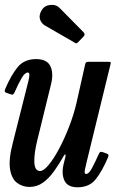

<svg xmlns="http://www.w3.org/2000/svg" viewBox="-28 -782 494 814"><path d="M-6 -404.5Q18.5 -462.5 46.5 -497Q74.5 -531.5 125.5 -531.5Q171.5 -531.5 185.8 -501Q200 -470.5 188 -423.5L131.5 -193Q116 -132 117.5 -94.5Q119 -57 142 -57Q157 -57 178.5 -83Q200 -109 222.8 -151.8Q245.5 -194.5 265.2 -245.5Q285 -296.5 296.5 -346.5L333 -509Q334.5 -515 337 -517.5Q339.5 -520 347 -520H429Q438.5 -520 440.5 -518.5Q442.5 -517 440.5 -509.5L340.5 -100Q336.5 -83 332.2 -63.8Q328 -44.5 337 -44.5Q348.5 -44.5 361.2 -67.8Q374 -91 390.5 -128.5Q393.5 -135 396.5 -137.2Q399.5 -139.5 407.5 -137L423 -131.5Q430 -129 431.5 -125.8Q433 -122.5 430 -115Q405.5 -57 378.2 -22.5Q351 12 301 12Q258.5 12 245.2 -16.5Q232 -45 241.5 -85.5L249 -115.5Q251.5 -126 248.8 -127Q246 -128 242 -120.5Q222.5 -86 201 -56Q179.5 -26 154.2 -7.8Q129 10.5 97 10.5Q67 10.5 44 -7Q21 -24.5 14.5 -65.8Q8 -107 27 -179L87.5 -419Q89 -425.5 92.5 -439Q96 -452.5 96.5 -463.5Q97 -474.5 90 -474.5Q77.5 -474.5 64 -451.5Q50.5 -428.5 33.5 -390Q30.5 -384 27.5 -381.8Q24.5 -379.5 16.5 -382.5L0.5 -388Q-6.5 -390.5 -7.8 -393.8Q-9 -397 -6 -404.5ZM149.5 -740Q161.5 -759 186 -761.2Q210.5 -763.5 226 -747L326 -645.5Q335 -636.5 326.5 -627.5L304 -604Q299.5 -599.5 297 -598.5Q294.5 -597.5 289 -601L164 -673Q147 -682.5 141.5 -700.5Q136 -718.5 149.5 -740Z"/></svg>

Font: Besley* Condensed Medium
Style: Italic
Weight: 500
Width: 3
Italic angle: -13°
Designer: Owen Earl
Foundry: indestructible type*
Version: Version 3.000; ttfautohint (v1.8.3)